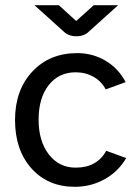

<svg xmlns="http://www.w3.org/2000/svg" viewBox="-20 -709 540 741"><path d="M275 -569Q244 -569 225 -588L113 -689H207L274 -628L342 -689H436L324 -588Q305 -569 275 -569ZM467 -99Q437 -47 384 -17.5Q331 12 269 12Q165 12 101.5 -59Q38 -130 38 -246Q38 -361 104.5 -432.5Q171 -504 278 -504Q338 -504 387.5 -474.5Q437 -445 465 -392L388 -364Q372 -395 341 -412.5Q310 -430 272 -430Q207 -430 168 -380.5Q129 -331 129 -247Q129 -164 168.5 -113Q208 -62 272 -62Q354 -62 390 -127Z"/></svg>

Font: Atkinson Hyperlegible Pro
Style: Regular
Weight: 400
Designer: Elliott Scott, Megan Eiswerth, Linus Boman, Theodore Petrosky, Jacob Perez
Foundry: Braille Institute
Version: Version 1.5.1